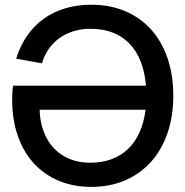

<svg xmlns="http://www.w3.org/2000/svg" viewBox="-20 -754 763 790"><path d="M355.5 15Q281.5 15 221.2 -10.5Q161 -36 118.5 -82.8Q76 -129.5 53 -196Q30 -262.5 30 -344.5Q30 -351.5 30.5 -366.2Q31 -381 33.5 -401.5H580.5Q576 -457 559 -500.5Q542 -544 513.2 -574Q484.5 -604 444.2 -619.8Q404 -635.5 352 -635.5Q316 -635.5 284 -626Q252 -616.5 226 -598.2Q200 -580 181.2 -553.5Q162.5 -527 152.5 -493.5L46.5 -512.5Q63 -566 92 -607.5Q121 -649 160.5 -677.2Q200 -705.5 249 -720Q298 -734.5 355 -734.5Q433 -734.5 495.8 -707.8Q558.5 -681 602.2 -632Q646 -583 669.5 -514Q693 -445 693 -360Q693 -275 669 -205.8Q645 -136.5 600.8 -87.5Q556.5 -38.5 494.2 -11.8Q432 15 355.5 15ZM143 -302.5Q144.5 -252 160 -211.8Q175.5 -171.5 202.5 -143.2Q229.5 -115 267 -99.8Q304.5 -84.5 351 -84.5Q399.5 -84.5 438.8 -99Q478 -113.5 507 -141.2Q536 -169 554.2 -209.8Q572.5 -250.5 579 -302.5Z"/></svg>

Font: Vela Sans SemBd
Style: Regular
Weight: 600
Designer: Principal design: Mikhail Sharanda - project Manrope.
Design modification: Ravid Balaliev
Foundry: Mikhail Sharanda
Version: Version 1.001